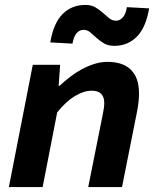

<svg xmlns="http://www.w3.org/2000/svg" viewBox="-20 -759 640 779"><path d="M16 0 113 -496H224L218 -411H222Q241 -429 263.5 -446.5Q286 -464 311 -477.5Q336 -491 362.5 -499.5Q389 -508 416 -508Q479 -508 511.5 -475.5Q544 -443 544 -381Q544 -346 536 -306L475 0H338L396 -290Q399 -305 401 -317.5Q403 -330 403 -341Q403 -391 352 -391Q320 -391 283.5 -369Q247 -347 212 -303L153 0ZM444 -573Q419 -573 402 -583Q385 -593 371.5 -605.5Q358 -618 346 -628Q334 -638 318 -638Q303 -638 291 -624.5Q279 -611 274 -582L184 -587Q197 -665 234 -702Q271 -739 326 -739Q351 -739 367.5 -729Q384 -719 397.5 -707Q411 -695 423 -685Q435 -675 451 -675Q466 -675 478 -688Q490 -701 495 -730L585 -725Q572 -647 535 -610Q498 -573 444 -573Z"/></svg>

Font: Source Code Pro
Style: Bold Italic
Weight: 700
Italic angle: -11°
Monospace: yes
Designer: Paul D. Hunt, Teo Tuominen
Foundry: Adobe Systems Incorporated
Version: Version 1.050;PS 1.000;hotconv 16.6.51;makeotf.lib2.5.65220